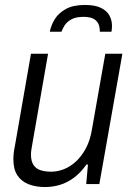

<svg xmlns="http://www.w3.org/2000/svg" viewBox="-20 -743 533 775"><path d="M161 12Q124 12 95 0.5Q66 -11 50 -35.5Q34 -60 34 -100Q34 -113 35.5 -126Q37 -139 40 -153L105 -526H174L110 -159Q108 -148 106.5 -138Q105 -128 105 -119Q105 -93 115 -77.5Q125 -62 143.5 -56Q162 -50 187 -50Q213 -50 239 -60.5Q265 -71 287.5 -92Q310 -113 327 -145Q344 -177 351 -220L405 -526H474L381 0H328L335 -79H329Q305 -45 277.5 -25Q250 -5 221 3.5Q192 12 161 12ZM323 -723Q364 -723 388 -711Q412 -699 422 -680Q432 -661 432 -639Q432 -633 431.5 -627Q431 -621 430 -615H383Q383 -637 375.5 -650Q368 -663 353.5 -669Q339 -675 317 -675Q286 -675 267.5 -664.5Q249 -654 240.5 -640Q232 -626 228 -615H181Q186 -641 201 -665.5Q216 -690 245.5 -706.5Q275 -723 323 -723Z"/></svg>

Font: Archivo SemiCondensed Light
Style: Italic
Weight: 300
Width: 4
Italic angle: -10°
Designer: Hector Gatti
Foundry: Omnibus-Type
Version: Version 2.001